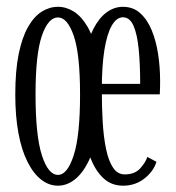

<svg xmlns="http://www.w3.org/2000/svg" viewBox="-20 -548 531 578"><path d="M154.5 11Q127.5 11 104 -7.2Q80.5 -25.5 62.8 -60.8Q45 -96 35.5 -147Q26 -198 26 -263.5Q26 -335 36.2 -385.2Q46.5 -435.5 64.5 -467Q82.5 -498.5 105.8 -513Q129 -527.5 154.5 -527.5Q179.5 -527.5 202.5 -513Q225.5 -498.5 243.8 -467Q262 -435.5 272.8 -385.2Q283.5 -335 283.5 -263.5Q283.5 -198 273.5 -147Q263.5 -96 245.8 -60.8Q228 -25.5 204.5 -7.2Q181 11 154.5 11ZM154.5 -21.5Q183 -21.5 202 -80.8Q221 -140 221 -263.5Q221 -385 202 -440.2Q183 -495.5 154.5 -495.5Q125 -495.5 106 -440.2Q87 -385 87 -263.5Q87 -140 106 -80.8Q125 -21.5 154.5 -21.5ZM350.5 11Q315 11 290.8 -12Q266.5 -35 252 -73.8Q237.5 -112.5 231.2 -161.5Q225 -210.5 225 -262.5Q225 -328.5 234.5 -378.2Q244 -428 261.2 -461.2Q278.5 -494.5 301.2 -511Q324 -527.5 350 -527.5Q381 -527.5 402.2 -508.2Q423.5 -489 436.8 -456.8Q450 -424.5 456 -385Q462 -345.5 462 -305Q462 -294.5 461.8 -284.2Q461.5 -274 461 -264H280V-295.5H402Q402 -355 397.5 -400.2Q393 -445.5 381.8 -470.8Q370.5 -496 350 -496Q331 -496 316.5 -471Q302 -446 294.2 -397.2Q286.5 -348.5 286.5 -277.5Q286.5 -226 289.2 -180Q292 -134 299.5 -98.5Q307 -63 320.5 -43Q334 -23 355.5 -23Q385.5 -23 401.8 -40.8Q418 -58.5 423.5 -75.5L451 -61Q442.5 -32.5 415 -10.8Q387.5 11 350.5 11Z"/></svg>

Font: Imbue Light
Style: Regular
Weight: 300
Designer: Tyler Finck
Foundry: Etcetera Type Company
Version: Version 1.102